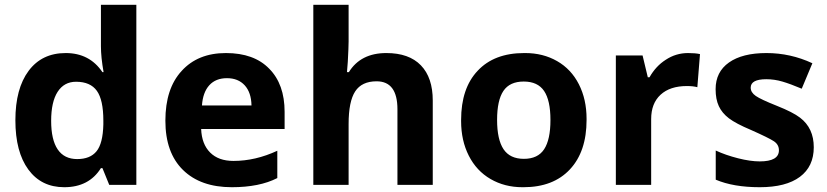

<svg xmlns="http://www.w3.org/2000/svg" viewBox="-20 -780 3491 810"><path d="M555.2 0H440.9L412.1 -70.8H405.8Q355.5 9.8 251 9.8Q154.3 9.8 99.6 -64.7Q44.9 -139.2 44.9 -272.7Q44.9 -406.2 100.8 -481.2Q156.7 -556.2 257.3 -556.2Q357.9 -556.2 412.1 -475.6H417Q405.8 -538.6 405.8 -585V-759.8H555.2ZM416 -271Q416 -358.4 388.7 -396.7Q361.3 -435.1 300.8 -435.1Q250.5 -435.1 223.1 -392.6Q195.8 -350.1 195.8 -270.3Q195.8 -190.4 223.4 -149.7Q251 -108.9 305.7 -108.9Q360.4 -108.9 387.2 -141.8Q414.1 -174.8 416 -254.9Z M1149.9 -28.8Q1074.7 9.8 958 9.8Q826.2 9.8 752 -63Q677.7 -135.7 677.7 -271Q677.7 -406.2 746.1 -480.5Q814.5 -556.2 933.1 -556.2Q1051.8 -556.2 1115.7 -490.2Q1180.7 -424.8 1180.7 -308.1V-235.8H828.6Q831.1 -171.9 866.5 -136.5Q901.9 -101.1 964.8 -101.1Q1057.6 -101.1 1149.9 -144ZM832 -335H1041Q1040 -389.6 1012.5 -419.9Q984.9 -450.2 937.5 -450.2Q890.1 -450.2 863 -420.4Q835.9 -390.6 832 -335Z M1450.7 -759.8V-605Q1450.7 -582 1447.3 -520L1443.8 -475.6H1451.7Q1501.5 -556.2 1609.9 -556.2Q1705.6 -556.2 1755.6 -504.4Q1805.7 -452.6 1805.7 -356V0H1656.7V-318.8Q1656.7 -437 1568.8 -437Q1506.3 -437 1478.5 -394.5Q1450.7 -352.1 1450.7 -256.8V0H1301.8V-759.8Z M2195.8 -556.2Q2271 -556.2 2330.3 -522.2Q2389.6 -488.3 2422.1 -424.6Q2454.6 -360.8 2454.6 -278.8Q2454.6 -276.4 2454.6 -273.9Q2454.6 -140.6 2384.3 -65.4Q2314 9.8 2188.5 9.8Q2186.5 9.8 2184.1 9.8Q2108.9 9.8 2049.6 -24.7Q1990.2 -59.1 1957.8 -123Q1925.3 -187 1925.3 -269Q1925.3 -271.5 1925.3 -273.9Q1925.3 -407.7 1995.1 -481.4Q2064.9 -556.2 2191.4 -556.2Q2193.4 -556.2 2195.8 -556.2ZM2275.4 -396.2Q2248.5 -436 2189.5 -436Q2130.4 -436 2103.8 -396.5Q2077.1 -356.9 2077.1 -274.2Q2077.1 -191.4 2104.2 -150.6Q2131.3 -109.9 2190.2 -109.9Q2249 -109.9 2275.6 -150.4Q2302.2 -190.9 2302.2 -273.7Q2302.2 -356.4 2275.4 -396.2Z M2882.8 -556.2Q2913.6 -556.2 2933.1 -551.8L2921.9 -412.1Q2904.3 -417 2877.9 -417Q2806.6 -417 2766.8 -380.4Q2727.1 -343.8 2727.1 -277.8V0H2578.1V-545.9H2690.9L2712.9 -454.1H2720.2Q2746.6 -501 2788.6 -527.8Q2831.5 -556.2 2882.8 -556.2Z M3185.1 -99.1Q3266.1 -99.1 3266.1 -146Q3266.1 -169.9 3244.9 -184.1Q3223.6 -198.2 3147.9 -231.9Q3085 -258.3 3055.2 -280.8Q3025.9 -303.2 3012.5 -332.3Q2999 -361.3 2999 -403.8Q2999 -476.6 3055.4 -516.4Q3111.8 -556.2 3213.4 -556.2Q3314.9 -556.2 3407.2 -513.2L3362.3 -405.8Q3314.9 -425.8 3281 -435.8Q3247.1 -445.8 3212.9 -445.8Q3147 -445.8 3147 -410.2Q3147 -390.1 3168.5 -375.2Q3189.9 -360.4 3257.6 -333.5Q3325.2 -306.6 3355 -283.7Q3413.1 -239.7 3413.1 -158.7Q3413.1 -77.6 3354.5 -33.9Q3295.9 9.8 3185.1 9.8Q3074.2 9.8 2999.5 -22V-145Q3041.5 -125.5 3093.5 -112.3Q3145.5 -99.1 3185.1 -99.1Z"/></svg>

Font: Open Sans Hebrew
Style: Bold
Weight: 700
Foundry: Ascender Corporation, Yanek Iontef
Version: Version 2.001;PS 002.001;hotconv 1.0.70;makeotf.lib2.5.58329